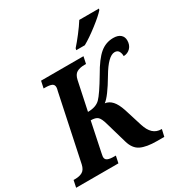

<svg xmlns="http://www.w3.org/2000/svg" viewBox="-230 -1087 1182 1243"><g transform="rotate(-30 361.0 -465.5)"><path d="M-10 -52H2Q35 -52 56.5 -64.5Q78 -77 86 -113L189 -601Q194 -618 194 -628Q194 -648 177.5 -655Q161 -662 129 -662H118L129 -714H446L435 -662H423Q388 -662 366 -649.5Q344 -637 336 -600L291 -387Q351 -387 382 -418Q413 -449 478 -559Q528 -647 571.5 -683.5Q615 -720 671 -720Q706 -720 724.5 -704Q743 -688 743 -661Q743 -627 723 -606Q703 -585 672 -584Q672 -606 663 -621Q654 -636 633 -636Q585 -636 520 -525Q451 -408 413 -381Q443 -377 465.5 -352.5Q488 -328 505 -277L547 -143Q561 -98 585.5 -75Q610 -52 648 -52H650L638 0H584Q506 0 463.5 -20.5Q421 -41 404 -101L358 -260Q346 -303 330.5 -317Q315 -331 279 -331L234 -115Q233 -107 231 -99.5Q229 -92 229 -86Q229 -66 245.5 -59Q262 -52 294 -52H306L295 0H-21ZM428 -784Q454 -813 486 -854.5Q518 -896 540 -931H687L684 -921Q660 -893 598 -845Q536 -797 489 -771H425Z"/></g></svg>

Font: Noto Serif Narrow
Style: Bold Italic
Weight: 700
Width: 4
Italic angle: -12°
Designer: Monotype Design Team
Foundry: Monotype Imaging Inc.
Version: Version 1.001